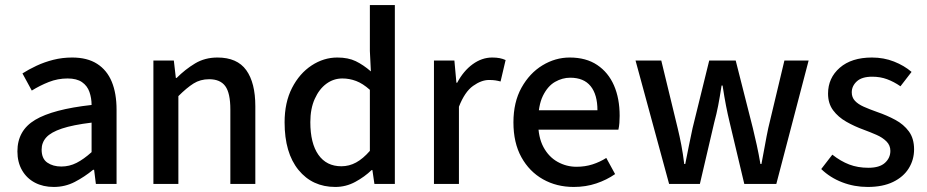

<svg xmlns="http://www.w3.org/2000/svg" viewBox="-20 -729 3674 761"><path d="M193 12Q151 12 118.5 -5Q86 -22 67.5 -54Q49 -86 49 -129Q49 -212 119.5 -254Q190 -296 343 -313Q343 -340 334.5 -364.5Q326 -389 305 -403.5Q284 -418 248 -418Q209 -418 173.5 -404Q138 -390 106 -370L69 -438Q94 -454 125 -468.5Q156 -483 191.5 -492Q227 -501 266 -501Q326 -501 365 -476Q404 -451 423 -405Q442 -359 442 -294V0H360L353 -56H349Q315 -28 276.5 -8Q238 12 193 12ZM223 -69Q255 -69 283.5 -83.5Q312 -98 343 -126V-243Q269 -234 225.5 -219.5Q182 -205 163.5 -184.5Q145 -164 145 -136Q145 -100 167.5 -84.5Q190 -69 223 -69Z M588 0V-489H669L677 -420H680Q714 -454 753 -477.5Q792 -501 842 -501Q920 -501 956 -451Q992 -401 992 -308V0H893V-295Q893 -360 873 -387.5Q853 -415 809 -415Q774 -415 747 -398Q720 -381 687 -348V0Z M1309 12Q1218 12 1163 -55.5Q1108 -123 1108 -244Q1108 -323 1137.5 -380.5Q1167 -438 1215 -469.5Q1263 -501 1317 -501Q1360 -501 1390 -486.5Q1420 -472 1450 -446L1446 -527V-709H1545V0H1464L1456 -55H1453Q1425 -28 1388 -8Q1351 12 1309 12ZM1333 -70Q1364 -70 1391.5 -85Q1419 -100 1446 -131V-373Q1418 -398 1391.5 -408Q1365 -418 1337 -418Q1302 -418 1273.5 -397Q1245 -376 1227.5 -337Q1210 -298 1210 -245Q1210 -161 1242 -115.5Q1274 -70 1333 -70Z M1700 0V-489H1781L1789 -401H1792Q1817 -448 1853.5 -474.5Q1890 -501 1931 -501Q1948 -501 1960.5 -498.5Q1973 -496 1984 -491L1964 -406Q1953 -409 1943 -410.5Q1933 -412 1918 -412Q1888 -412 1855 -388.5Q1822 -365 1799 -306V0Z M2254 12Q2186 12 2132 -18.5Q2078 -49 2046.5 -106Q2015 -163 2015 -244Q2015 -324 2047 -381.5Q2079 -439 2130 -470Q2181 -501 2238 -501Q2303 -501 2347 -471.5Q2391 -442 2413.5 -390.5Q2436 -339 2436 -270Q2436 -256 2435 -242Q2434 -228 2431 -215H2087V-292H2348Q2348 -354 2321 -387.5Q2294 -421 2240 -421Q2209 -421 2180 -404.5Q2151 -388 2132 -349.5Q2113 -311 2113 -245Q2113 -185 2134 -146Q2155 -107 2190 -87.5Q2225 -68 2265 -68Q2299 -68 2328.5 -77.5Q2358 -87 2383 -103L2418 -39Q2385 -16 2343.5 -2Q2302 12 2254 12Z M2632 0 2499 -489H2601L2666 -221Q2674 -188 2680.5 -154Q2687 -120 2692 -79H2696Q2704 -120 2711 -154Q2718 -188 2725 -221L2791 -489H2896L2964 -221Q2972 -188 2979.5 -154Q2987 -120 2994 -79H2998Q3006 -120 3012 -154Q3018 -188 3025 -221L3089 -489H3185L3057 0H2930L2872 -244Q2864 -277 2857.5 -310.5Q2851 -344 2844 -390H2840Q2833 -344 2826.5 -310.5Q2820 -277 2811 -244L2754 0Z M3419 12Q3366 12 3318 -6.5Q3270 -25 3235 -59L3279 -116Q3312 -90 3346 -77Q3380 -64 3422 -64Q3466 -64 3487.5 -83.5Q3509 -103 3509 -131Q3509 -153 3493.5 -168.5Q3478 -184 3454 -194.5Q3430 -205 3403 -215Q3367 -228 3334.5 -246.5Q3302 -265 3282 -292Q3262 -319 3262 -358Q3262 -420 3308.5 -460.5Q3355 -501 3436 -501Q3483 -501 3523.5 -485Q3564 -469 3593 -444L3549 -387Q3523 -405 3496 -415Q3469 -425 3437 -425Q3396 -425 3376 -406.5Q3356 -388 3356 -363Q3356 -343 3368.5 -329.5Q3381 -316 3403.5 -306Q3426 -296 3457 -285Q3495 -272 3528.5 -254Q3562 -236 3582.5 -208Q3603 -180 3603 -137Q3603 -96 3582 -62Q3561 -28 3520 -8Q3479 12 3419 12Z"/></svg>

Font: Source Sans 3 ExtraLight Medium
Style: Regular
Weight: 500
Version: Version 3.052;hotconv 1.1.0;makeotfexe 2.6.0